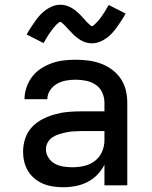

<svg xmlns="http://www.w3.org/2000/svg" viewBox="-20 -779 640 807"><path d="M247 8Q226 8 204.5 5Q183 2 163 -6Q143 -14 126 -28Q109 -42 98 -60Q87 -78 82 -99Q77 -120 77 -142Q77 -170 86 -197Q95 -224 114 -244.5Q133 -265 158.5 -278Q184 -291 211 -298.5Q238 -306 265.5 -308.5Q293 -311 321 -311H419V-348Q419 -370 409.5 -390.5Q400 -411 382 -423Q364 -435 342 -439.5Q320 -444 298 -444Q278 -444 258 -440.5Q238 -437 220 -427Q202 -417 190.5 -399.5Q179 -382 179 -362H83Q83 -387 91.5 -412Q100 -437 115.5 -457Q131 -477 152.5 -491Q174 -505 198 -513.5Q222 -522 247.5 -525Q273 -528 298 -528Q325 -528 351.5 -524.5Q378 -521 403 -512Q428 -503 450 -487Q472 -471 487 -449Q502 -427 508.5 -401Q515 -375 515 -348V0H419V-87Q407 -63 389 -44.5Q371 -26 347.5 -14Q324 -2 298.5 3Q273 8 247 8ZM284 -76Q309 -76 333.5 -81.5Q358 -87 378 -102Q398 -117 408.5 -140.5Q419 -164 419 -189V-228H321Q306 -228 290.5 -227Q275 -226 260 -223Q245 -220 230 -215.5Q215 -211 202 -203Q189 -195 181 -181Q173 -167 173 -152Q173 -133 183.5 -116.5Q194 -100 210.5 -91Q227 -82 246 -79Q265 -76 284 -76ZM366 -597Q361 -597 355.5 -597.5Q350 -598 345 -599.5Q340 -601 335.5 -602.5Q331 -604 326 -606.5Q321 -609 317 -611.5Q313 -614 309 -617Q305 -620 300.5 -623.5Q296 -627 292 -630.5Q288 -634 284.5 -638Q281 -642 277.5 -645.5Q274 -649 270.5 -652.5Q267 -656 263 -660.5Q259 -665 255.5 -669Q252 -673 248.5 -676Q245 -679 240.5 -683Q236 -687 234 -687Q230 -687 227 -684Q224 -681 219.5 -677.5Q215 -674 213 -671Q211 -668 208.5 -665.5Q206 -663 203.5 -660Q201 -657 198.5 -653.5Q196 -650 193.5 -646.5Q191 -643 188 -639Q185 -635 182 -630Q179 -625 176 -620Q173 -615 170 -609.5Q167 -604 163 -598L92 -634Q102 -652 112 -667Q122 -682 131 -694.5Q140 -707 150 -717.5Q160 -728 173 -737.5Q186 -747 201.5 -753Q217 -759 234 -759Q239 -759 244.5 -758.5Q250 -758 255 -756.5Q260 -755 264.5 -753.5Q269 -752 274 -749.5Q279 -747 283 -744.5Q287 -742 291 -739.5Q295 -737 299.5 -733Q304 -729 308 -725.5Q312 -722 315.5 -718.5Q319 -715 322.5 -711Q326 -707 329.5 -703.5Q333 -700 337 -695.5Q341 -691 344.5 -687Q348 -683 351.5 -680Q355 -677 359.5 -673Q364 -669 366 -669Q370 -669 373 -672Q376 -675 380.5 -679Q385 -683 387 -685.5Q389 -688 391.5 -690.5Q394 -693 396.5 -696Q399 -699 401.5 -702.5Q404 -706 406.5 -709.5Q409 -713 412 -717.5Q415 -722 418 -726.5Q421 -731 424 -736Q427 -741 430 -746.5Q433 -752 437 -758L508 -722Q498 -704 488 -689Q478 -674 469 -661.5Q460 -649 450 -638.5Q440 -628 427 -618.5Q414 -609 398.5 -603Q383 -597 366 -597Z"/></svg>

Font: Iosevka Fixed Medium Extended
Style: Regular
Weight: 500
Width: 7
Monospace: yes
Designer: Belleve Invis
Foundry: Belleve Invis
Version: Version 24.1.1; ttfautohint (v1.8.4)